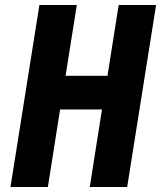

<svg xmlns="http://www.w3.org/2000/svg" viewBox="-20 -750 646 770"><path d="M22 0 138 -730H288L243 -446H411L456 -730H606L490 0H340L389 -311H221L172 0Z"/></svg>

Font: JetBrains Mono NL ExtraBold
Style: Italic
Weight: 800
Italic angle: -9°
Monospace: yes
Designer: Philipp Nurullin, Konstantin Bulenkov
Foundry: JetBrains
Version: Version 2.305; ttfautohint (v1.8.4.7-5d5b)